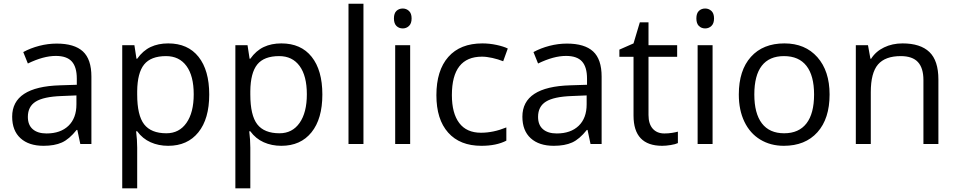

<svg xmlns="http://www.w3.org/2000/svg" viewBox="-20 -780 5184 1040"><path d="M415 0 398.9 -76.2H395Q355 -25.9 315.2 -8.1Q275.4 9.8 215.8 9.8Q136.2 9.8 91.1 -31.2Q45.9 -72.3 45.9 -147.9Q45.9 -310.1 305.2 -317.9L396 -320.8V-354Q396 -417 368.9 -447Q341.8 -477.1 282.2 -477.1Q215.3 -477.1 130.9 -436L106 -498Q145.5 -519.5 192.6 -531.7Q239.7 -543.9 287.1 -543.9Q382.8 -543.9 429 -501.5Q475.1 -459 475.1 -365.2V0ZM231.9 -57.1Q307.6 -57.1 350.8 -98.6Q394 -140.1 394 -214.8V-263.2L313 -259.8Q216.3 -256.3 173.6 -229.7Q130.9 -203.1 130.9 -147Q130.9 -103 157.5 -80.1Q184.1 -57.1 231.9 -57.1Z M891.1 9.8Q838.9 9.8 795.7 -9.5Q752.4 -28.8 723.1 -68.8H717.3Q723.1 -22 723.1 20V240.2H642.1V-535.2H708L719.2 -461.9H723.1Q754.4 -505.9 795.9 -525.4Q837.4 -544.9 891.1 -544.9Q997.6 -544.9 1055.4 -472.2Q1113.3 -399.4 1113.3 -268.1Q1113.3 -136.2 1054.4 -63.2Q995.6 9.8 891.1 9.8ZM879.4 -476.1Q797.4 -476.1 760.7 -430.7Q724.1 -385.3 723.1 -286.1V-268.1Q723.1 -155.3 760.7 -106.7Q798.3 -58.1 881.3 -58.1Q950.7 -58.1 990 -114.3Q1029.3 -170.4 1029.3 -269Q1029.3 -369.1 990 -422.6Q950.7 -476.1 879.4 -476.1Z M1503.9 9.8Q1451.7 9.8 1408.4 -9.5Q1365.2 -28.8 1335.9 -68.8H1330.1Q1335.9 -22 1335.9 20V240.2H1254.9V-535.2H1320.8L1332 -461.9H1335.9Q1367.2 -505.9 1408.7 -525.4Q1450.2 -544.9 1503.9 -544.9Q1610.4 -544.9 1668.2 -472.2Q1726.1 -399.4 1726.1 -268.1Q1726.1 -136.2 1667.2 -63.2Q1608.4 9.8 1503.9 9.8ZM1492.2 -476.1Q1410.2 -476.1 1373.5 -430.7Q1336.9 -385.3 1335.9 -286.1V-268.1Q1335.9 -155.3 1373.5 -106.7Q1411.1 -58.1 1494.1 -58.1Q1563.5 -58.1 1602.8 -114.3Q1642.1 -170.4 1642.1 -269Q1642.1 -369.1 1602.8 -422.6Q1563.5 -476.1 1492.2 -476.1Z M1948.7 0H1867.7V-759.8H1948.7Z M2201.7 0H2120.6V-535.2H2201.7ZM2113.8 -680.2Q2113.8 -708 2127.4 -720.9Q2141.1 -733.9 2161.6 -733.9Q2181.2 -733.9 2195.3 -720.7Q2209.5 -707.5 2209.5 -680.2Q2209.5 -652.8 2195.3 -639.4Q2181.2 -626 2161.6 -626Q2141.1 -626 2127.4 -639.4Q2113.8 -652.8 2113.8 -680.2Z M2587.4 9.8Q2471.2 9.8 2407.5 -61.8Q2343.8 -133.3 2343.8 -264.2Q2343.8 -398.4 2408.4 -471.7Q2473.1 -544.9 2592.8 -544.9Q2631.3 -544.9 2669.9 -536.6Q2708.5 -528.3 2730.5 -517.1L2705.6 -448.2Q2678.7 -459 2647 -466.1Q2615.2 -473.1 2590.8 -473.1Q2427.7 -473.1 2427.7 -265.1Q2427.7 -166.5 2467.5 -113.8Q2507.3 -61 2585.4 -61Q2652.3 -61 2722.7 -89.8V-18.1Q2668.9 9.8 2587.4 9.8Z M3178.7 0 3162.6 -76.2H3158.7Q3118.7 -25.9 3078.9 -8.1Q3039.1 9.8 2979.5 9.8Q2899.9 9.8 2854.7 -31.2Q2809.6 -72.3 2809.6 -147.9Q2809.6 -310.1 3068.8 -317.9L3159.7 -320.8V-354Q3159.7 -417 3132.6 -447Q3105.5 -477.1 3045.9 -477.1Q2979 -477.1 2894.5 -436L2869.6 -498Q2909.2 -519.5 2956.3 -531.7Q3003.4 -543.9 3050.8 -543.9Q3146.5 -543.9 3192.6 -501.5Q3238.8 -459 3238.8 -365.2V0ZM2995.6 -57.1Q3071.3 -57.1 3114.5 -98.6Q3157.7 -140.1 3157.7 -214.8V-263.2L3076.7 -259.8Q2980 -256.3 2937.3 -229.7Q2894.5 -203.1 2894.5 -147Q2894.5 -103 2921.1 -80.1Q2947.8 -57.1 2995.6 -57.1Z M3578.6 -57.1Q3600.1 -57.1 3620.1 -60.3Q3640.1 -63.5 3651.9 -66.9V-4.9Q3638.7 1.5 3613 5.6Q3587.4 9.8 3566.9 9.8Q3411.6 9.8 3411.6 -153.8V-472.2H3335V-511.2L3411.6 -544.9L3445.8 -659.2H3492.7V-535.2H3647.9V-472.2H3492.7V-157.2Q3492.7 -108.9 3515.6 -83Q3538.6 -57.1 3578.6 -57.1Z M3839.8 0H3758.8V-535.2H3839.8ZM3752 -680.2Q3752 -708 3765.6 -720.9Q3779.3 -733.9 3799.8 -733.9Q3819.3 -733.9 3833.5 -720.7Q3847.7 -707.5 3847.7 -680.2Q3847.7 -652.8 3833.5 -639.4Q3819.3 -626 3799.8 -626Q3779.3 -626 3765.6 -639.4Q3752 -652.8 3752 -680.2Z M4473.6 -268.1Q4473.6 -137.2 4407.7 -63.7Q4341.8 9.8 4225.6 9.8Q4153.8 9.8 4098.1 -23.9Q4042.5 -57.6 4012.2 -120.6Q3981.9 -183.6 3981.9 -268.1Q3981.9 -398.9 4047.4 -471.9Q4112.8 -544.9 4229 -544.9Q4341.3 -544.9 4407.5 -470.2Q4473.6 -395.5 4473.6 -268.1ZM4065.9 -268.1Q4065.9 -165.5 4106.9 -111.8Q4147.9 -58.1 4227.5 -58.1Q4307.1 -58.1 4348.4 -111.6Q4389.6 -165 4389.6 -268.1Q4389.6 -370.1 4348.4 -423.1Q4307.1 -476.1 4226.6 -476.1Q4147 -476.1 4106.4 -423.8Q4065.9 -371.6 4065.9 -268.1Z M4981.9 0V-346.2Q4981.9 -411.6 4952.1 -443.8Q4922.4 -476.1 4858.9 -476.1Q4774.9 -476.1 4735.8 -430.7Q4696.8 -385.3 4696.8 -280.8V0H4615.7V-535.2H4681.6L4694.8 -461.9H4698.7Q4723.6 -501.5 4768.6 -523.2Q4813.5 -544.9 4868.7 -544.9Q4965.3 -544.9 5014.2 -498.3Q5063 -451.7 5063 -349.1V0Z"/></svg>

Font: f01836669
Style: Regular
Weight: 400
Foundry: Ascender Corporation
Version: Version 1.10